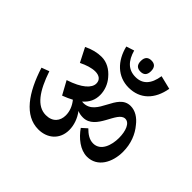

<svg xmlns="http://www.w3.org/2000/svg" viewBox="-201 -1051 1258 1258"><g transform="rotate(45 427.5 -422.0)"><path d="M521 -741C549 -741 568 -755 568 -792C568 -830 549 -844 521 -844C492 -844 473 -830 473 -792C473 -755 492 -741 521 -741ZM540 -612C645 -612 714 -680 734 -795L640 -818C627 -733 587 -693 523 -693C455 -693 415 -735 394 -810L339 -792C365 -684 438 -612 540 -612ZM315 0C400 0 462 -55 462 -141C462 -186 446 -232 416 -272C431 -265 448 -262 467 -262C586 -262 597 -453 669 -453C708 -453 729 -399 729 -334C729 -268 704 -189 634 -189C599 -189 570 -209 542 -237L505 -204C544 -148 604 -99 667 -99C764 -99 812 -192 812 -289C812 -364 786 -427 747 -473C717 -512 678 -537 635 -537C512 -537 527 -331 401 -331C397 -331 393 -332 389 -332C426 -364 443 -401 443 -446C443 -490 426 -533 398 -565C363 -607 320 -630 273 -630C234 -630 192 -620 150 -599L200 -501C238 -520 278 -533 311 -533C347 -533 372 -516 372 -482C372 -441 326 -395 218 -360L269 -267C295 -277 318 -287 338 -298C364 -266 378 -230 378 -193C378 -141 347 -101 284 -101C200 -101 143 -185 97 -321L44 -301C100 -125 187 0 315 0Z"/></g></svg>

Font: Noto Serif Devanagari SemiCondensed SemiBold
Style: Regular
Weight: 600
Width: 4
Designer: Universal Thirst, Indian Type Foundry and the Monotype Design Team
Foundry: Monotype Imaging Inc.
Version: Version 2.004